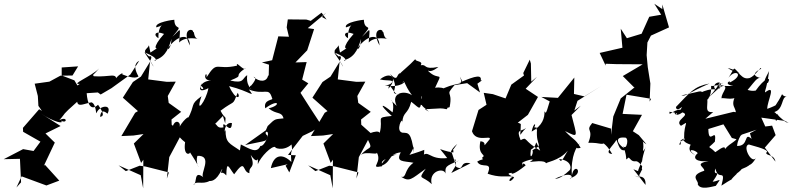

<svg xmlns="http://www.w3.org/2000/svg" viewBox="-62 -918 4251 1030"><path d="M327 -513 262 -512 203 -480 124 -469 141 -403 144 -350 163 -323 148 -332 61 -232 62 -211 155 -158 118 -108 62 -118 -42 -64 45 -66 51 60 26 88 54 28 187 77 256 51 179 -34 173 -28 232 -153 182 -202 263 -242 156 -310C231 -260 285 -252 265 -271C300 -251 301 -298 256 -273C298 -320 261 -291 352 -372C357 -341 390 -363 429 -369C455 -359 452 -301 456 -312C470 -352 542 -363 515 -308C513 -308 480 -344 475 -291C493 -295 500 -304 464 -356C423 -318 407 -365 403 -418L463 -422L478 -411L536 -445L637 -518L685 -592C679 -588 643 -574 681 -508C660 -492 613 -512 594 -519C605 -541 539 -490 560 -482C570 -534 525 -502 441 -509C433 -532 406 -477 470 -551C430 -509 313 -464 366 -468C335 -447 282 -412 390 -398L337 -487L269 -513V-556L357 -562Z M737 -675C729 -652 693 -650 739 -614C733 -616 763 -625 743 -591C766 -549 778 -543 713 -637C802 -603 768 -585 767 -595C834 -613 846 -675 858 -709C854 -640 829 -655 836 -655C879 -721 954 -752 957 -674C908 -767 977 -768 974 -746C983 -752 973 -711 1006 -708C1006 -708 934 -727 899 -690C906 -782 910 -763 863 -721C931 -801 875 -743 873 -812C873 -813 764 -799 777 -771C842 -790 784 -801 788 -713C760 -728 768 -756 818 -736C751 -661 769 -641 803 -674L745 -636ZM613 0 687 -29 717 -25 844 7 833 40 846 -75C868 -117 891 -158 913 -201L859 -249L858 -277L910 -318L843 -366L838 -403L881 -480L833 -479L733 -492L743 -587L694 -507L651 -478L597 -394L678 -322L663 -313L589 -188L654 -191L708 -199L656 -148L695 -44L707 -61L706 92L693 22L574 -31Z M1146 -256C1151 -307 1148 -271 1121 -324C1203 -386 1183 -346 1213 -420C1232 -392 1203 -376 1167 -456C1283 -427 1310 -388 1273 -438C1360 -404 1379 -456 1398 -390C1409 -380 1349 -387 1361 -337C1435 -392 1447 -352 1379 -337C1422 -301 1448 -323 1459 -283C1414 -277 1418 -286 1374 -242L1364 -219L1253 -140C1377 -167 1368 -156 1373 -190C1340 -214 1403 -234 1360 -154C1388 -219 1359 -130 1335 -135C1316 -93 1280 -118 1230 -143L1225 -111C1168 -150 1147 -152 1148 -222C1140 -186 1138 -266 1182 -258C1181 -185 1126 -289 1137 -235C1090 -223 1105 -277 1078 -239L1134 -296ZM1663 -850 1605 -806 1582 -813 1482 -814 1476 -771 1488 -721 1431 -723 1398 -595 1343 -583 1381 -571 1379 -494 1398 -473C1389 -505 1375 -518 1376 -512C1369 -477 1328 -477 1298 -506C1331 -501 1270 -442 1262 -435C1319 -451 1248 -486 1300 -415C1275 -456 1259 -464 1264 -515C1236 -497 1249 -468 1173 -486C1258 -520 1180 -500 1255 -553C1249 -531 1200 -597 1210 -566C1094 -539 1106 -598 1046 -503C1052 -550 1012 -484 1073 -486C1012 -485 1010 -437 1014 -459C1054 -432 994 -432 1021 -469C1023 -479 981 -406 1056 -445C1044 -376 982 -296 1019 -402C952 -352 991 -364 942 -274C964 -305 928 -284 901 -238C912 -265 868 -289 860 -217C916 -241 890 -302 876 -226C891 -209 885 -190 931 -155C920 -78 959 -90 957 -101C1005 -29 1002 -22 1002 -22C980 -73 1010 -98 994 -82C1086 -87 1007 17 1029 33C975 -9 997 67 976 74C988 49 1023 74 1062 53C1065 52 1097 62 1130 -14C1079 -25 1094 37 1131 -12C1115 30 1124 -10 1152 23C1154 -61 1164 -21 1194 17C1260 -74 1235 4 1276 11C1272 -34 1312 -7 1283 -87C1330 -16 1321 -107 1321 -37C1336 -77 1397 -139 1416 -129C1405 -126 1458 -103 1502 -143C1511 -83 1494 -137 1501 -49C1454 -96 1406 -90 1391 -16L1481 -37L1470 -29L1490 7L1525 -85L1483 -87L1562 -189L1614 -214L1662 -247C1624 -304 1587 -362 1550 -420L1592 -471L1559 -491L1583 -585L1523 -583L1586 -648L1623 -762L1589 -767L1688 -850L1665 -827L1690 -813Z M1754 -675C1746 -652 1710 -650 1756 -614C1750 -616 1780 -625 1760 -591C1783 -549 1795 -543 1730 -637C1819 -603 1785 -585 1784 -595C1851 -613 1863 -675 1875 -709C1871 -640 1846 -655 1853 -655C1896 -721 1971 -752 1974 -674C1925 -767 1994 -768 1991 -746C2000 -752 1990 -711 2023 -708C2023 -708 1951 -727 1916 -690C1923 -782 1927 -763 1880 -721C1948 -801 1892 -743 1890 -812C1890 -813 1781 -799 1794 -771C1859 -790 1801 -801 1805 -713C1777 -728 1785 -756 1835 -736C1768 -661 1786 -641 1820 -674L1762 -636ZM1630 0 1704 -29 1734 -25 1861 7 1850 40 1863 -75C1885 -117 1908 -158 1930 -201L1876 -249L1875 -277L1927 -318L1860 -366L1855 -403L1898 -480L1850 -479L1750 -492L1760 -587L1711 -507L1668 -478L1614 -394L1695 -322L1680 -313L1606 -188L1671 -191L1725 -199L1673 -148L1712 -44L1724 -61L1723 92L1710 22L1591 -31Z M2384 -31 2360 -104C2355 -86 2347 -109 2391 -146C2353 -89 2373 -133 2370 -100C2286 -111 2281 -146 2337 -70C2236 -59 2239 -121 2197 -76C2189 -66 2215 -58 2214 -114C2126 -80 2095 -86 2107 -56C2182 -129 2152 -175 2159 -98C2144 -209 2129 -205 2098 -206C2056 -213 2099 -300 2096 -260C2100 -322 2126 -301 2144 -372C2191 -337 2194 -313 2200 -403C2211 -391 2174 -359 2202 -354C2199 -347 2273 -297 2217 -332C2318 -337 2298 -339 2334 -332C2348 -346 2319 -333 2350 -343C2369 -440 2321 -397 2376 -461L2444 -472L2513 -422L2499 -469C2556 -508 2490 -474 2516 -482C2526 -519 2493 -514 2405 -475C2399 -490 2442 -440 2405 -507C2425 -453 2408 -483 2319 -445C2361 -418 2324 -457 2272 -447C2317 -544 2295 -479 2236 -536C2227 -573 2221 -504 2290 -559C2205 -542 2231 -575 2195 -568C2210 -593 2166 -585 2166 -601C2135 -567 2084 -527 2086 -525C2063 -525 2077 -472 2031 -521C2095 -430 2012 -424 2079 -409C2050 -405 2025 -494 2022 -442C2071 -503 2026 -479 1976 -492C2053 -553 2074 -461 2003 -460C2092 -443 2124 -490 2096 -476C2112 -490 2101 -471 2148 -407C2107 -436 2032 -420 2066 -350C2007 -402 2061 -390 2044 -315C1980 -369 1968 -360 2040 -296C1947 -286 1997 -289 1975 -205C1966 -228 1875 -188 1899 -180C1892 -151 1949 -212 1898 -194C1948 -101 1922 -146 1873 -85C1899 -115 1989 -72 1950 -113C2004 -49 1910 -12 1987 -26C1992 -50 1961 -50 2067 -91C1984 -74 1998 -33 1964 -22C2048 -43 2010 -90 2088 -101C2059 -47 2102 -55 2156 -45C2103 -6 2121 39 2089 30C2135 59 2142 45 2222 -13C2176 51 2203 20 2254 70C2236 -1 2319 -21 2328 13C2327 -23 2323 -25 2400 -57C2362 -31 2383 -109 2385 -23C2432 2 2398 -56 2462 -42L2359 10Z M2749 -513 2681 -464 2650 -390 2582 -413 2533 -420 2548 -356 2505 -328 2470 -214C2491 -150 2576 -196 2565 -171C2511 -108 2562 -157 2515 -160C2498 -80 2553 -91 2524 -72C2530 -72 2527 -9 2533 -54C2555 -61 2530 -71 2498 -51C2520 -9 2584 -59 2554 14C2614 35 2648 27 2692 28C2659 44 2668 71 2695 36C2705 32 2636 13 2683 9C2679 19 2699 17 2758 -31C2733 -66 2742 12 2740 -42C2726 -47 2835 -81 2780 -49C2788 -49 2864 -63 2868 -40C2858 -48 2937 -52 2984 -110C2944 -37 2947 -54 2937 -65C3003 -58 3004 -16 2994 -5C2969 18 2941 42 2915 41C3021 -9 3011 45 2994 39C3079 14 3019 -53 3006 23C2998 -86 3036 -135 3042 -141C3067 -167 2998 -111 3053 -125C3024 -175 3015 -166 2969 -215C3045 -177 3034 -182 3004 -301L3054 -351L3019 -325L3036 -377L3164 -457L3073 -401L3017 -414L3019 -502L2931 -393L2842 -398L2887 -374C2864 -295 2866 -313 2859 -321C2860 -286 2849 -244 2790 -212C2800 -261 2817 -259 2804 -235C2842 -233 2793 -220 2819 -225C2811 -126 2859 -148 2794 -112C2804 -99 2776 -45 2786 -115C2832 -140 2797 -190 2836 -110C2742 -164 2769 -187 2731 -166C2706 -228 2731 -210 2760 -231C2719 -192 2730 -169 2732 -251C2735 -257 2659 -285 2668 -223L2770 -302L2824 -398L2758 -442L2819 -506L2788 -480L2786 -577L2776 -612L2780 -598L2745 -526Z M3361 0C3359 -7 3407 -108 3380 -47C3403 -160 3416 -136 3387 -107C3399 -178 3363 -168 3406 -144L3365 -193L3333 -214L3382 -302L3278 -307L3299 -410L3431 -388L3423 -373L3427 -470L3413 -558L3407 -622L3411 -690L3430 -727L3527 -771L3491 -894V-869L3448 -898L3485 -839L3421 -828L3380 -737L3301 -713L3268 -764L3277 -662L3155 -634L3187 -566V-576L3245 -574L3386 -573L3279 -510L3339 -450H3343L3268 -390L3228 -293L3216 -195V-228L3115 -258C3075 -210 3126 -232 3094 -152C3168 -153 3155 -138 3189 -153C3161 -145 3183 -161 3222 -92C3174 -96 3229 -137 3245 -168C3263 -118 3268 -102 3309 -117C3273 -116 3215 -186 3288 -180C3316 -184 3300 -108 3282 -134C3311 -53 3284 -55 3311 -73C3349 -28 3342 -80 3383 -26C3375 15 3401 -48 3358 40C3378 1 3380 42 3341 24C3359 34 3404 15 3401 74L3336 -10Z M3764 -317C3708 -311 3745 -360 3728 -408C3700 -361 3757 -371 3753 -457C3783 -453 3865 -494 3781 -460C3873 -467 3804 -424 3809 -390C3816 -398 3899 -368 3891 -420C3846 -338 3895 -350 3884 -295C3875 -281 3937 -259 3926 -299L3929 -309L3873 -318L3722 -281ZM3970 -173C3926 -213 3958 -133 3892 -135C3898 -197 3947 -218 3895 -191C3902 -164 3854 -153 3827 -118C3831 -148 3774 -98 3775 -102C3737 -142 3730 -114 3773 -158C3784 -245 3739 -130 3738 -226L3819 -251L3864 -178L3889 -171L3918 -196L4044 -238L4022 -287L4144 -270L4156 -262C4192 -261 4146 -253 4106 -308C4079 -235 4138 -286 4092 -317C4143 -332 4129 -400 4158 -399C4112 -407 4158 -442 4098 -352C4138 -378 4111 -354 4054 -334C4053 -376 4107 -471 4042 -422C4041 -437 4052 -441 4064 -539C4066 -533 4012 -458 4058 -474C4078 -512 4039 -499 3992 -432C3930 -421 3918 -486 3892 -378C3977 -453 3991 -510 4024 -499C4005 -500 3954 -517 4021 -549C4022 -569 3994 -512 3958 -499C3909 -489 3915 -539 3842 -553C3884 -525 3870 -546 3907 -522C3865 -560 3887 -564 3846 -501C3885 -553 3935 -515 3852 -475C3862 -493 3812 -465 3872 -458C3795 -450 3833 -481 3736 -392C3824 -482 3795 -510 3798 -439C3831 -508 3731 -464 3786 -431C3766 -460 3643 -401 3708 -417C3699 -437 3698 -427 3593 -406C3622 -401 3623 -417 3744 -470C3660 -454 3642 -424 3564 -344C3569 -306 3615 -371 3588 -329C3553 -333 3523 -288 3530 -319C3539 -313 3578 -320 3566 -301C3556 -354 3541 -273 3599 -315C3647 -300 3553 -274 3591 -243C3642 -273 3606 -262 3608 -177C3629 -169 3559 -141 3632 -186C3550 -148 3598 -118 3589 -164C3627 -189 3574 -164 3643 -142C3625 -108 3650 -97 3668 -85C3611 -126 3671 -114 3681 -96C3648 -69 3676 -47 3739 -54C3659 -39 3718 -23 3716 -2C3630 25 3691 54 3681 70C3694 104 3757 83 3778 79C3813 28 3799 53 3761 57C3816 -22 3759 38 3776 -14C3791 58 3835 -21 3808 78C3917 7 3817 84 3894 11C3852 34 3899 13 3917 -11C3997 -42 3947 -48 3951 -62C3931 -37 3958 -4 3997 -77C3975 -25 3917 -135 3955 -143C4039 -120 4065 -109 4048 -98C4051 -80 4090 -92 4098 -51L4041 -126L4099 -193L4080 -244L4024 -237L3961 -203Z"/></svg>

Font: Hussar Lance
Style: ExBdObl
Weight: 700
Foundry: Cannot Into Space Fonts, PlusOne Fonts
Version: Version 2.270